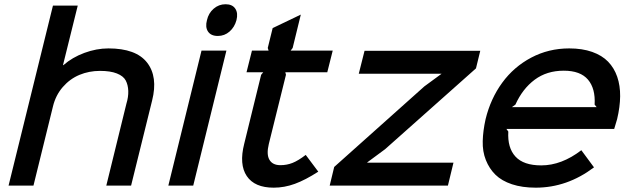

<svg xmlns="http://www.w3.org/2000/svg" viewBox="-20 -866 2947 896"><path d="M689.9 -397 591.8 0H476.1L569.8 -381.8Q579.6 -413.6 578.6 -441.7Q577.6 -469.7 566.7 -490.5Q555.7 -511.2 525.4 -523.2Q495.1 -535.2 446.8 -535.2Q395.5 -535.2 350.8 -516.6Q306.2 -498 272.9 -459.7Q239.7 -421.4 227.1 -369.1L136.2 0H20L227.1 -839.8H342.8L273.9 -562H275.9Q316.9 -598.1 373.5 -619.1Q430.2 -640.1 485.8 -640.1Q614.7 -640.1 666.3 -574Q717.8 -507.8 689.9 -397Z M1036.6 -629.9 881.8 0H765.6L920.4 -629.9ZM1083.5 -772Q1074.7 -739.3 1051.3 -718.8Q1027.8 -698.2 996.6 -698.2Q964.4 -698.2 950.7 -718.8Q937 -739.3 945.8 -772Q953.1 -804.7 977.1 -825.4Q1001 -846.2 1032.7 -846.2Q1064.5 -846.2 1078.1 -825.4Q1091.8 -804.7 1083.5 -772Z M1406.7 -143.1 1465.3 -64.9Q1404.8 -25.9 1356 -8.1Q1307.1 9.8 1257.3 9.8Q1168 9.8 1131.6 -44.4Q1095.2 -98.6 1119.6 -194.8L1198.7 -517.1L1208.5 -528.8H1130.4L1155.8 -629.9H1233.4L1229.5 -642.1L1252.4 -734.9L1383.8 -797.9L1345.7 -642.1L1336.4 -629.9H1532.7L1507.3 -528.8H1311.5L1314.5 -517.1L1234.4 -193.8Q1222.7 -145.5 1237.3 -120.4Q1252 -95.2 1288.6 -95.2Q1318.4 -95.2 1345 -105.7Q1371.6 -116.2 1406.7 -143.1Z M2096.2 -106.9 2070.3 0H1518.6L1539.6 -86.9L1960.4 -462.9L2039.6 -521L2040.5 -522H1654.3L1681.2 -628.9H2221.2L2201.2 -546.9L1777.3 -169.9L1693.4 -107.9L1694.3 -106.9Z M2369.1 -366.2H2764.2L2754.9 -377.9Q2759.3 -452.6 2723.9 -494.4Q2688.5 -536.1 2610.8 -536.1Q2531.7 -536.1 2475.1 -493.9Q2418.5 -451.7 2385.3 -377.9ZM2859.9 -310.1Q2858.4 -304.7 2846.2 -264.2H2343.3L2352.1 -252Q2347.7 -176.3 2385.5 -135.3Q2423.3 -94.2 2505.9 -94.2Q2600.6 -94.2 2692.9 -165L2752 -85Q2626.5 9.8 2480 9.8Q2417 9.8 2369.1 -6.1Q2321.3 -22 2292.2 -50.5Q2263.2 -79.1 2247.3 -119.1Q2231.4 -159.2 2232.7 -207.3Q2233.9 -255.4 2246.1 -310.1Q2269.5 -405.8 2323.7 -480Q2377.9 -554.2 2459.2 -597.2Q2540.5 -640.1 2636.2 -640.1Q2697.3 -640.1 2743.4 -623.8Q2789.6 -607.4 2817.9 -578.1Q2846.2 -548.8 2860.4 -507.6Q2874.5 -466.3 2874 -416.7Q2873.5 -367.2 2859.9 -310.1Z"/></svg>

Font: Sinkin Sans 500 Medium Italic
Style: Regular
Weight: 500
Italic angle: -112°
Designer: Keith Bates
Foundry: K-Type
Version: Sinkin Sans (version 1.0)  by Keith Bates   •   © 2014   www